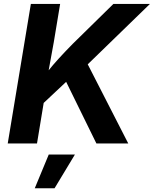

<svg xmlns="http://www.w3.org/2000/svg" viewBox="-20 -748 802 1001"><path d="M157.8 -164.5 171.9 -300.3Q201 -340.8 228.4 -375.1Q255.8 -409.3 287.1 -443.6Q318.4 -477.9 358.3 -518.5L571.2 -727.5H761.7L395.7 -372.1L383.8 -376.6ZM20.3 0 140.9 -727.5H293.5L260.5 -528.6L226.8 -343.4L217.5 -270.6L172.9 0ZM482.6 0 321.5 -328.2 423.7 -439.5 648.7 0ZM161.2 233.6 234.2 57.6H370.6L264.4 233.6Z"/></svg>

Font: Inter
Style: Italic
Weight: 400
Italic angle: -9.3988°
Designer: Rasmus Andersson
Foundry: rsms
Version: Version 4.001;git-66647c0bb